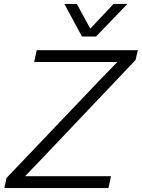

<svg xmlns="http://www.w3.org/2000/svg" viewBox="-20 -952 718 972"><path d="M2 0 13 -51 478 -539 574 -638H435H153L166 -698H678L666 -648L202 -159L107 -60H246H542L529 0ZM306 -932H369L437 -807L555 -932H625L466 -767H395Z"/></svg>

Font: Azeret Mono Thin ExtraLight
Style: Italic
Weight: 250
Italic angle: -12°
Version: Version 1.002